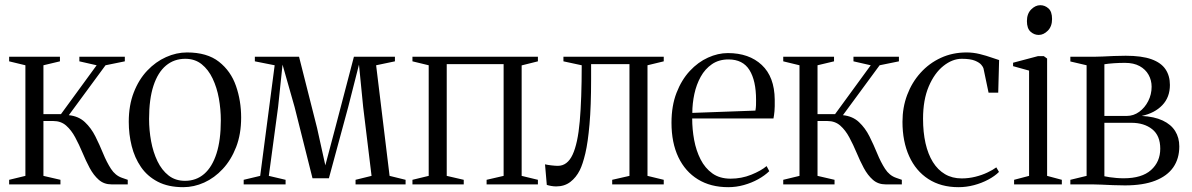

<svg xmlns="http://www.w3.org/2000/svg" viewBox="-20 -726 4692 756"><path d="M16 0V-18L80 -33.5V-469L16 -484.5V-502.5H216V-484.5L151 -469V-276.5H220L360.5 -469L292.5 -484.5V-502.5H471.5V-484.5L395.5 -469L251 -272.5Q289.5 -268.5 314.2 -245.2Q339 -222 355.5 -189Q372 -156 386 -121.8Q400 -87.5 417 -61.2Q434 -35 460 -26L483 -18V0H419Q389.5 0 369 -18Q348.5 -36 333.2 -64.5Q318 -93 304.8 -124.8Q291.5 -156.5 276.2 -185Q261 -213.5 240.5 -231.5Q220 -249.5 190 -249.5H151V-33.5L218 -18V0Z M487 -246.5Q487 -311.5 506.8 -362.2Q526.5 -413 559.8 -448Q593 -483 633.8 -501.2Q674.5 -519.5 716.5 -519.5Q795.5 -519.5 842.2 -482.8Q889 -446 909.2 -387.5Q929.5 -329 929.5 -263Q929.5 -198 909.8 -147Q890 -96 857.2 -60.8Q824.5 -25.5 784 -7.2Q743.5 11 701.5 11Q642.5 11 601.2 -10.5Q560 -32 535 -68.5Q510 -105 498.5 -151Q487 -197 487 -246.5ZM708.5 -14Q752.5 -14 784 -41.2Q815.5 -68.5 832.5 -121.5Q849.5 -174.5 849.5 -252Q849.5 -295.5 841.8 -338.5Q834 -381.5 817.2 -416.8Q800.5 -452 774 -473.2Q747.5 -494.5 709.5 -494.5Q665.5 -494.5 633.5 -467.8Q601.5 -441 584.2 -388.2Q567 -335.5 567 -257.5Q567 -213 575 -169.8Q583 -126.5 600 -91.2Q617 -56 643.8 -35Q670.5 -14 708.5 -14Z M939.5 0V-18L1004.5 -33.5L1061.5 -469L983.5 -484.5V-502.5H1157.5L1228.5 -222L1261 -75L1300 -222L1373.5 -502.5H1535V-484.5L1461 -469L1514 -33.5L1577 -18V0H1380V-18L1443 -33.5L1410 -304.5L1393.5 -471.5L1351 -304.5L1275 -24H1210.5L1140 -304.5L1092.5 -471.5L1075 -304.5L1038.5 -33.5L1104.5 -18V0Z M1604 0V-18L1668 -33.5V-469L1604 -484.5V-502.5H2098V-484.5L2034 -468.5V-33.5L2098 -18V0H1896V-18L1963 -33.5V-473.5H1739V-33.5L1806 -18V0Z M2170 8Q2160 8 2150.2 6.2Q2140.5 4.5 2133 2L2126 -79Q2136 -76.5 2151.2 -74.8Q2166.5 -73 2176.5 -73Q2214 -73 2234.5 -116.8Q2255 -160.5 2262.8 -248.5Q2270.5 -336.5 2270.5 -469L2198.5 -484.5V-502.5H2593.5V-484.5L2529.5 -469V-33.5L2593.5 -18V0H2390.5V-18L2458.5 -33.5V-473.5H2307.5V-414.5Q2307.5 -308 2301.2 -236.8Q2295 -165.5 2284.8 -122.2Q2274.5 -79 2263 -56Q2248.5 -27 2225.5 -9.5Q2202.5 8 2170 8Z M2847.5 11Q2778 11 2728 -19.8Q2678 -50.5 2651 -107.2Q2624 -164 2624 -242.5Q2624 -309.5 2643.8 -360.5Q2663.5 -411.5 2696 -446.5Q2728.5 -481.5 2767.8 -499.2Q2807 -517 2846 -517Q2929.5 -517 2979.5 -470.2Q3029.5 -423.5 3030.5 -334Q3031 -304.5 3029.5 -288.2Q3028 -272 3025.5 -259.5H2705.5Q2705.5 -217 2713.2 -175Q2721 -133 2738.5 -98.5Q2756 -64 2785 -43.2Q2814 -22.5 2856.5 -22.5Q2899.5 -22.5 2938 -38Q2976.5 -53.5 2998.5 -72L3009 -52Q2991 -34.5 2965.2 -20.2Q2939.5 -6 2909.2 2.5Q2879 11 2847.5 11ZM2706 -281.5 2954.5 -290.5Q2956.5 -302 2956.8 -312.2Q2957 -322.5 2957 -333Q2957 -408.5 2931 -450.2Q2905 -492 2848.5 -492Q2810.5 -492 2783.2 -473.2Q2756 -454.5 2739 -423.8Q2722 -393 2714 -355.8Q2706 -318.5 2706 -281.5Z M3064 0V-18L3128 -33.5V-469L3064 -484.5V-502.5H3264V-484.5L3199 -469V-276.5H3268L3408.5 -469L3340.5 -484.5V-502.5H3519.5V-484.5L3443.5 -469L3299 -272.5Q3337.5 -268.5 3362.2 -245.2Q3387 -222 3403.5 -189Q3420 -156 3434 -121.8Q3448 -87.5 3465 -61.2Q3482 -35 3508 -26L3531 -18V0H3467Q3437.5 0 3417 -18Q3396.5 -36 3381.2 -64.5Q3366 -93 3352.8 -124.8Q3339.5 -156.5 3324.2 -185Q3309 -213.5 3288.5 -231.5Q3268 -249.5 3238 -249.5H3199V-33.5L3266 -18V0Z M3754 11Q3685 11 3635.5 -21Q3586 -53 3559.8 -111Q3533.5 -169 3533.5 -246.5Q3533.5 -303 3552 -352.2Q3570.5 -401.5 3604.5 -439.2Q3638.5 -477 3684.5 -498.2Q3730.5 -519.5 3786 -519.5Q3812.5 -519.5 3838.5 -513Q3864.5 -506.5 3884.8 -499.2Q3905 -492 3914 -489.5L3910.5 -361H3872.5L3852.5 -456.5Q3851.5 -461.5 3844.2 -470.5Q3837 -479.5 3819 -487Q3801 -494.5 3767 -494.5Q3730 -494.5 3694.8 -466.5Q3659.5 -438.5 3637 -385.8Q3614.5 -333 3614.5 -258.5Q3614.5 -205.5 3624.2 -162.2Q3634 -119 3653.2 -88Q3672.5 -57 3701 -40.2Q3729.5 -23.5 3766.5 -23.5Q3794 -23.5 3820.2 -30Q3846.5 -36.5 3868 -46.8Q3889.5 -57 3903 -67L3913.5 -49Q3897 -32.5 3871.2 -18.8Q3845.5 -5 3815.2 3Q3785 11 3754 11Z M3973 0V-18L4032 -33.5V-448L3969 -465.5V-479L4067 -505H4090L4103 -495.5V-33.5L4161 -18V0ZM4069.5 -588.5Q4052 -588.5 4037.8 -601.2Q4023.5 -614 4023.5 -643Q4023.5 -672 4040.2 -688.8Q4057 -705.5 4075.5 -705.5H4076.5Q4094 -705.5 4108.2 -693Q4122.5 -680.5 4122.5 -651Q4122.5 -622 4105.8 -605.2Q4089 -588.5 4070.5 -588.5Z M4409.5 4Q4386.5 4 4362.5 3Q4338.5 2 4317.2 1Q4296 0 4281.5 0H4194.5V-18L4258.5 -33.5V-469L4194.5 -484V-502.5H4286.5Q4302.5 -502.5 4322.5 -503.5Q4342.5 -504.5 4365.5 -505.5Q4388.5 -506.5 4412.5 -506.5Q4475.5 -506.5 4513.8 -492.8Q4552 -479 4569.2 -453.2Q4586.5 -427.5 4586.5 -391.5Q4586.5 -343 4556.5 -311.8Q4526.5 -280.5 4475.5 -269.5Q4525 -267 4558 -251.5Q4591 -236 4607.2 -210Q4623.5 -184 4623.5 -149.5Q4623.5 -101.5 4599.8 -67.2Q4576 -33 4528.5 -14.5Q4481 4 4409.5 4ZM4404.5 -24Q4476 -24 4512.2 -56.5Q4548.5 -89 4548.5 -140.5Q4548.5 -192 4516.8 -217.2Q4485 -242.5 4434.5 -242.5H4328.5V-32Q4337 -30 4349.5 -28.2Q4362 -26.5 4376.2 -25.2Q4390.5 -24 4404.5 -24ZM4328.5 -269.5H4416.5Q4443.5 -269.5 4465.8 -285.8Q4488 -302 4501.2 -328.2Q4514.5 -354.5 4514.5 -384.5Q4514.5 -410 4502.5 -431.5Q4490.5 -453 4467.2 -465.8Q4444 -478.5 4409.5 -478.5Q4387 -478.5 4365.5 -477Q4344 -475.5 4328.5 -473Z"/></svg>

Font: Merriweather 144pt Light
Style: Regular
Weight: 300
Version: Version 2.100